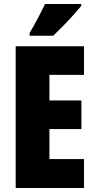

<svg xmlns="http://www.w3.org/2000/svg" viewBox="-20 -947 483 967"><path d="M403 0H59V-714H403V-570H229V-441H390V-297H229V-146H403ZM389 -917Q375 -900 351.5 -873.5Q328 -847 300.5 -819Q273 -791 248 -767H129V-781Q153 -821 172 -857.5Q191 -894 207 -927H389Z"/></svg>

Font: Noto Sans Khmer UI ExtraCondensed Black
Style: Regular
Weight: 900
Width: 2
Designer: Danh Hong and the Monotype Design Team
Foundry: Monotype Imaging Inc.
Version: Version 2.002; ttfautohint (v1.8.4.7-5d5b)